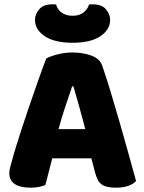

<svg xmlns="http://www.w3.org/2000/svg" viewBox="-20 -859 667 889"><path d="M316 -661Q232 -661 187 -691.5Q142 -722 142 -767Q142 -793 161.5 -816Q181 -839 222 -839Q227 -839 231 -839Q235 -839 240 -838Q245 -816 265 -801Q285 -786 316 -786Q347 -786 366.5 -801Q386 -816 392 -838Q397 -839 401 -839Q405 -839 410 -839Q451 -839 470.5 -816Q490 -793 490 -767Q490 -722 445 -691.5Q400 -661 316 -661ZM194 -588Q211 -598 245.5 -607Q280 -616 315 -616Q365 -616 403.5 -601.5Q442 -587 453 -556Q471 -504 492 -435Q513 -366 534 -292.5Q555 -219 575 -147.5Q595 -76 610 -21Q598 -7 574 1.5Q550 10 517 10Q493 10 476.5 6Q460 2 449.5 -6Q439 -14 432.5 -27Q426 -40 421 -57L403 -126H222Q214 -96 206 -64Q198 -32 190 -2Q176 3 160.5 6.5Q145 10 123 10Q72 10 47.5 -7.5Q23 -25 23 -56Q23 -70 27 -84Q31 -98 36 -117Q43 -144 55.5 -184Q68 -224 83 -270.5Q98 -317 115 -366Q132 -415 147 -458.5Q162 -502 174.5 -536Q187 -570 194 -588ZM314 -459Q300 -417 282.5 -365.5Q265 -314 251 -261H375Q361 -315 346.5 -366.5Q332 -418 320 -459Z"/></svg>

Font: Baloo Thambi
Style: Regular
Weight: 400
Designer: Aadarsh Rajan and Ek Type
Foundry: Ek Type
Version: Version 1.100;PS 1.000;hotconv 1.0.88;makeotf.lib2.5.647800;